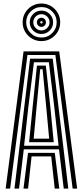

<svg xmlns="http://www.w3.org/2000/svg" viewBox="-20 -1100 483 1120"><path d="M13 0 117.5 -800H325.5L430 0H403.8L303 -779H140L39.2 0ZM117 0 143.5 -208.2H299.5L326 0H299.2L278.8 -187.5H164.2L143.8 0ZM64.5 0 155.5 -757.8H287.5L378.5 0H351.8L324.2 -229H118.8L91.2 0ZM120.5 -249.8H321.8L296.5 -477L265 -736.8H178L145.5 -477ZM149.8 -270.5 170.5 -477 195.5 -717.2H247.5L273.5 -477L293.5 -270.5ZM176.5 -291.2H266.8L249.5 -477L228.5 -696.2H214.5L193.5 -477ZM221.5 -860.2Q191.2 -860.2 166.2 -875Q141.2 -889.8 126.6 -914.6Q112 -939.5 112 -969.8Q112 -1000.2 126.6 -1025.1Q141.2 -1050 166.2 -1064.8Q191.2 -1079.5 221.5 -1079.5Q252 -1079.5 276.9 -1064.8Q301.8 -1050 316.5 -1025.1Q331.2 -1000.2 331.2 -969.8Q331.2 -939.5 316.5 -914.6Q301.8 -889.8 276.9 -875Q252 -860.2 221.5 -860.2ZM221.5 -881Q258.8 -881 284.6 -907Q310.5 -933 310.5 -969.8Q310.5 -1007 284.6 -1032.9Q258.8 -1058.8 221.5 -1058.8Q184.8 -1058.8 158.8 -1032.9Q132.8 -1007 132.8 -969.8Q132.8 -933 158.8 -907Q184.8 -881 221.5 -881ZM221.5 -901.8Q193.2 -901.8 173.4 -921.6Q153.5 -941.5 153.5 -969.8Q153.5 -998.2 173.4 -1018.1Q193.2 -1038 221.5 -1038Q250 -1038 269.9 -1018.1Q289.8 -998.2 289.8 -969.8Q289.8 -941.5 269.9 -921.6Q250 -901.8 221.5 -901.8ZM221.5 -922.5Q241.2 -922.5 255.1 -936.4Q269 -950.2 269 -969.8Q269 -989.5 255.1 -1003.4Q241.2 -1017.2 221.5 -1017.2Q202 -1017.2 188.1 -1003.4Q174.2 -989.5 174.2 -969.8Q174.2 -950.2 188.1 -936.4Q202 -922.5 221.5 -922.5ZM221.5 -943.2Q210.5 -943.2 202.8 -951Q195 -958.8 195 -970Q195 -981 202.8 -988.8Q210.5 -996.5 221.8 -996.5Q232.8 -996.5 240.4 -988.8Q248 -981 248 -969.8Q248 -958.8 240.4 -951Q232.8 -943.2 221.5 -943.2ZM221.8 -963.2Q228.2 -963.2 228.2 -970Q228.2 -976.5 221.8 -976.5Q215 -976.5 215 -970Q215 -963.2 221.8 -963.2Z"/></svg>

Font: Big Shoulders Inline Display Thin ExtraBold
Style: Regular
Weight: 800
Version: Version 2.002